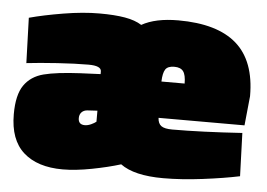

<svg xmlns="http://www.w3.org/2000/svg" viewBox="-43 -574 894 643"><g transform="rotate(5 403.5 -252.5)"><path d="M10 -157Q10 -222 32.5 -254.5Q55 -287 97.5 -298Q140 -309 220 -313L288 -316V-325Q288 -344 245 -344Q200 -344 140 -340Q80 -336 37 -331L32 -483Q80 -496 146 -507Q212 -518 267 -518Q318 -518 352.5 -512Q387 -506 409 -492Q455 -518 532 -518Q663 -518 728 -461Q793 -404 793 -286L783 -187H494Q495 -168 506 -160Q517 -152 543 -152Q641 -152 778 -161L783 -16Q731 -5 659.5 4Q588 13 527 13Q429 13 383 -21Q341 -8 286.5 2.5Q232 13 189 13Q104 13 57 -29Q10 -71 10 -157ZM571 -309Q571 -338 562 -350Q553 -362 532 -362Q510 -362 502 -350Q494 -338 493 -309ZM288 -156V-193L254 -191Q242 -190 235 -182.5Q228 -175 228 -163Q228 -141 250 -141Q260 -141 271 -146Q282 -151 288 -156Z"/></g></svg>

Font: Cairo Black
Style: Regular
Weight: 900
Designer: Mohamed Gaber, Accademia di Belle Arti di Urbino and others
Foundry: Kief Type Foundry, Accademia di Belle Arti di Urbino and others
Version: Version 3.011